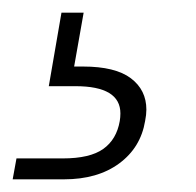

<svg xmlns="http://www.w3.org/2000/svg" viewBox="-33 -27 310 303"><path d="M84 78Q91 78 98 78Q149 78 173.5 96.5Q198 115 198 146Q198 154 196 164Q189 206 155 231Q121 256 68 256H-13L-7 223H66Q109 223 130 208Q151 193 156 164Q157 158 157 152Q157 109 86 109H44L64 -7H99Z"/></svg>

Font: Fz Poppins ExtLt
Style: Italic
Weight: 200
Italic angle: -10°
Designer: Ninad Kale (Devanagari), Jonny Pinhorn (Latin)
Foundry: Indian Type Foundry
Version: Vit hóa bi Vntype.Com & FontZin.Com